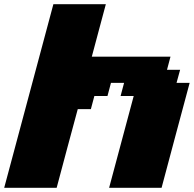

<svg xmlns="http://www.w3.org/2000/svg" viewBox="-20 -895 924 915"><path d="M500 0H750Q772 -83 816.7 -250Q861.3 -417 883.8 -500H821.3L838.4 -562.5H775.9L792.5 -625H417.5Q428.7 -667 450.9 -750Q473.1 -833 484.4 -875H234.4Q195.3 -729 117.2 -437.5Q39.1 -146 0 0H250Q266.6 -62.5 300 -187.5Q333.5 -312.5 350.6 -375H413.1L429.7 -437.5H492.2L508.8 -500H571.3L554.7 -437.5H617.2Z"/></svg>

Font: Faithful 32x
Style: BoldOblique
Weight: 400
Foundry: Faithful Resource Pack
Version: Version 1.0; January 27, 2023